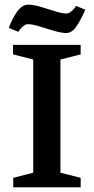

<svg xmlns="http://www.w3.org/2000/svg" viewBox="-20 -806 403 826"><path d="M37 0V-41L123 -63V-550L36 -572V-613H327V-572L240 -550V-63L327 -41V0ZM265 -664Q244 -664 212 -673.5Q180 -683 149.5 -692.5Q119 -702 101 -702Q92 -702 84 -696.5Q76 -691 69.5 -683.5Q63 -676 59 -669L18 -686Q33 -728 54.5 -757Q76 -786 101 -786Q123 -786 154 -777Q185 -768 215.5 -758Q246 -748 265 -748Q274 -748 282 -753.5Q290 -759 297 -766.5Q304 -774 307 -781L347 -764Q329 -723 309.5 -693.5Q290 -664 265 -664Z"/></svg>

Font: Manuale SemiBold
Style: Regular
Weight: 600
Version: Version 1.002